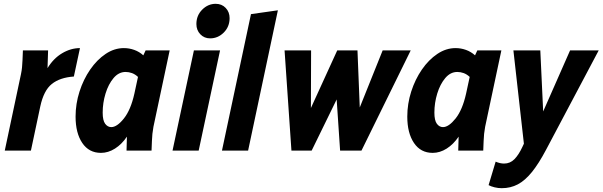

<svg xmlns="http://www.w3.org/2000/svg" viewBox="-20 -789 3157 1006"><path d="M5 0 90 -401Q94 -420 95.5 -437Q97 -454 98 -475L100 -525H232L229 -432Q260 -483 305.5 -510Q351 -537 399 -537L367 -388Q294 -383 251.5 -349Q209 -315 191 -231L142 0Z M376 -178Q376 -245 396.5 -309Q417 -373 452.5 -424.5Q488 -476 533.5 -506.5Q579 -537 629 -537Q657 -537 683.5 -527.5Q710 -518 731 -499L743 -525H869L784 -125Q780 -103 778.5 -87.5Q777 -72 776 -50L774 0H643L645 -73Q618 -33 582.5 -10.5Q547 12 509 12Q446 12 411 -40Q376 -92 376 -178ZM518 -199Q518 -158 531 -140.5Q544 -123 563 -123Q593 -123 629 -168Q665 -213 684 -298L703 -386Q688 -400 671.5 -406Q655 -412 638 -412Q602 -412 575 -380Q548 -348 533 -299Q518 -250 518 -199Z M1009 -663Q1009 -708 1039.5 -738.5Q1070 -769 1110 -769Q1142 -769 1162.5 -747.5Q1183 -726 1183 -694Q1183 -649 1152.5 -618.5Q1122 -588 1081 -588Q1050 -588 1029.5 -609.5Q1009 -631 1009 -663ZM884 0 996 -525H1133L1021 0Z M1143 0 1295 -715 1436 -735 1280 0Z M1471 -525H1610L1609 -223L1747 -525H1853L1865 -226L1985 -525H2132L1874 0H1762L1744 -268L1613 0H1507Z M2114 -178Q2114 -245 2134.5 -309Q2155 -373 2190.5 -424.5Q2226 -476 2271.5 -506.5Q2317 -537 2367 -537Q2395 -537 2421.5 -527.5Q2448 -518 2469 -499L2481 -525H2607L2522 -125Q2518 -103 2516.5 -87.5Q2515 -72 2514 -50L2512 0H2381L2383 -73Q2356 -33 2320.5 -10.5Q2285 12 2247 12Q2184 12 2149 -40Q2114 -92 2114 -178ZM2256 -199Q2256 -158 2269 -140.5Q2282 -123 2301 -123Q2331 -123 2367 -168Q2403 -213 2422 -298L2441 -386Q2426 -400 2409.5 -406Q2393 -412 2376 -412Q2340 -412 2313 -380Q2286 -348 2271 -299Q2256 -250 2256 -199Z M2540 181 2577 58Q2600 68 2621 68Q2653 68 2675.5 45Q2698 22 2717 -19L2725 -36L2670 -525H2811L2826 -205L2967 -525H3117L2841 -4Q2803 68 2767 112.5Q2731 157 2693 177Q2655 197 2609 197Q2590 197 2571.5 192.5Q2553 188 2540 181Z"/></svg>

Font: Radio Canada Condensed
Style: Bold Italic
Weight: 700
Width: 3
Italic angle: -12°
Designer: Charles Daoud, Etienne Aubert Bonn, Alexandre Saumier Demers, Jacques Le Bailly
Foundry: Radio-Canada
Version: Version 2.104; ttfautohint (v1.8.4.7-5d5b);gftools[0.9.28.de